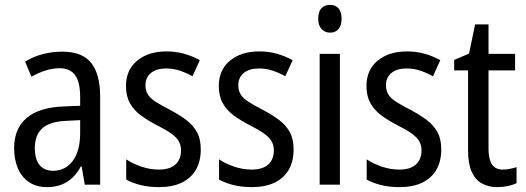

<svg xmlns="http://www.w3.org/2000/svg" viewBox="-20 -758 2157 788"><path d="M235 -546Q318 -546 354.5 -499.5Q391 -453 391 -363V0H328L315 -75H312Q296 -46 276 -27.5Q256 -9 230.5 0.5Q205 10 172 10Q129 10 98.5 -11Q68 -32 53 -68Q38 -104 38 -150Q38 -230 89 -273.5Q140 -317 239 -321L309 -324V-359Q309 -422 288 -450Q267 -478 225 -478Q197 -478 168 -469Q139 -460 109 -443L83 -505Q115 -525 154 -535.5Q193 -546 235 -546ZM252 -262Q183 -259 153 -231Q123 -203 123 -151Q123 -103 143 -80Q163 -57 198 -57Q248 -57 278.5 -97.5Q309 -138 309 -213V-265Z M804 -145Q804 -95 783.5 -60.5Q763 -26 725 -8Q687 10 633 10Q591 10 557 1.5Q523 -7 498 -21V-104Q523 -87 559 -74.5Q595 -62 632 -62Q677 -62 700 -83Q723 -104 723 -141Q723 -161 714 -177.5Q705 -194 683.5 -209.5Q662 -225 626 -243Q587 -263 558 -284.5Q529 -306 513 -335Q497 -364 497 -405Q497 -471 543 -509Q589 -547 663 -547Q702 -547 735.5 -537.5Q769 -528 800 -511L770 -445Q745 -459 718 -468Q691 -477 662 -477Q622 -477 599.5 -458.5Q577 -440 577 -408Q577 -387 586.5 -371Q596 -355 618.5 -340.5Q641 -326 678 -307Q716 -287 744.5 -265.5Q773 -244 788.5 -215.5Q804 -187 804 -145Z M1185 -145Q1185 -95 1164.5 -60.5Q1144 -26 1106 -8Q1068 10 1014 10Q972 10 938 1.5Q904 -7 879 -21V-104Q904 -87 940 -74.5Q976 -62 1013 -62Q1058 -62 1081 -83Q1104 -104 1104 -141Q1104 -161 1095 -177.5Q1086 -194 1064.5 -209.5Q1043 -225 1007 -243Q968 -263 939 -284.5Q910 -306 894 -335Q878 -364 878 -405Q878 -471 924 -509Q970 -547 1044 -547Q1083 -547 1116.5 -537.5Q1150 -528 1181 -511L1151 -445Q1126 -459 1099 -468Q1072 -477 1043 -477Q1003 -477 980.5 -458.5Q958 -440 958 -408Q958 -387 967.5 -371Q977 -355 999.5 -340.5Q1022 -326 1059 -307Q1097 -287 1125.5 -265.5Q1154 -244 1169.5 -215.5Q1185 -187 1185 -145Z M1375 -537V0H1292V-537ZM1335 -738Q1357 -738 1369.5 -723.5Q1382 -709 1382 -681Q1382 -654 1369.5 -639Q1357 -624 1335 -624Q1313 -624 1299.5 -639Q1286 -654 1286 -681Q1286 -710 1299 -724Q1312 -738 1335 -738Z M1791 -145Q1791 -95 1770.5 -60.5Q1750 -26 1712 -8Q1674 10 1620 10Q1578 10 1544 1.5Q1510 -7 1485 -21V-104Q1510 -87 1546 -74.5Q1582 -62 1619 -62Q1664 -62 1687 -83Q1710 -104 1710 -141Q1710 -161 1701 -177.5Q1692 -194 1670.5 -209.5Q1649 -225 1613 -243Q1574 -263 1545 -284.5Q1516 -306 1500 -335Q1484 -364 1484 -405Q1484 -471 1530 -509Q1576 -547 1650 -547Q1689 -547 1722.5 -537.5Q1756 -528 1787 -511L1757 -445Q1732 -459 1705 -468Q1678 -477 1649 -477Q1609 -477 1586.5 -458.5Q1564 -440 1564 -408Q1564 -387 1573.5 -371Q1583 -355 1605.5 -340.5Q1628 -326 1665 -307Q1703 -287 1731.5 -265.5Q1760 -244 1775.5 -215.5Q1791 -187 1791 -145Z M2044 -62Q2058 -62 2073 -65Q2088 -68 2100 -72V-6Q2085 1 2064.5 5.5Q2044 10 2021 10Q1984 10 1957 -5.5Q1930 -21 1915.5 -54Q1901 -87 1901 -140V-469H1844V-512L1905 -538L1930 -658H1985V-537H2094V-469H1985V-147Q1985 -105 1999 -83.5Q2013 -62 2044 -62Z"/></svg>

Font: Noto Sans Thai Condensed
Style: Regular
Weight: 400
Width: 3
Designer: Monotype Design Team
Foundry: Monotype Imaging Inc.
Version: Version 2.002